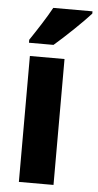

<svg xmlns="http://www.w3.org/2000/svg" viewBox="-54 -800 424 834"><g transform="rotate(5 157.5 -383.0)"><path d="M315 -756V-766H144C120 -722 85 -668 52 -619V-606H159C208 -648 283 -720 315 -756ZM212 0V-549H61V0Z"/></g></svg>

Font: Noto Sans Malayalam Condensed ExtraBold
Style: Regular
Weight: 800
Width: 3
Designer: Jelle Bosma - Monotype Design Team
Foundry: Monotype Imaging Inc.
Version: Version 2.104